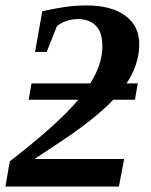

<svg xmlns="http://www.w3.org/2000/svg" viewBox="-32 -682 552 702"><path d="M402.8 0H-12.2L3.9 -92.3Q178.2 -226.6 254.4 -317.4H72.8L83 -377H297.9Q342.3 -446.8 342.3 -512.2Q342.3 -564.9 317.9 -588.6Q293.5 -612.3 253.9 -612.3Q210.4 -612.3 176.3 -586.9L138.7 -492.2H96.2L122.6 -641.1Q163.6 -649.9 201.9 -656Q240.2 -662.1 284.2 -662.1Q375.5 -662.1 426.3 -624.5Q477.1 -586.9 477.1 -521Q477.1 -447.3 430.7 -377H471.7L461.4 -317.4H382.3Q313.5 -245.1 176.8 -155.3L93.8 -100.6H421.9Z"/></svg>

Font: Liberation Serif
Style: Bold Italic
Weight: 700
Italic angle: -16.333°
Designer: Steve Matteson
Foundry: Ascender Corporation
Version: Version 2.1.5